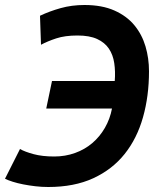

<svg xmlns="http://www.w3.org/2000/svg" viewBox="-32 -734 616 768"><path d="M176 -410H427Q430 -448 425 -481.5Q420 -515 403.5 -539.5Q387 -564 356.5 -578Q326 -592 278 -592Q228 -592 193 -580.5Q158 -569 132 -555L128 -671Q166 -689 210.5 -701.5Q255 -714 306 -714Q376 -714 425.5 -692Q475 -670 505.5 -633Q536 -596 550 -548.5Q564 -501 564 -449Q564 -350 540 -265Q516 -180 466.5 -118Q417 -56 341 -21Q265 14 161 14Q135 14 109.5 11Q84 8 61 3.5Q38 -1 19 -7Q0 -13 -12 -19L48 -138Q67 -127 102 -117.5Q137 -108 185 -108Q229 -108 268 -122Q307 -136 337 -161.5Q367 -187 387.5 -222.5Q408 -258 416 -300H153Z"/></svg>

Font: PT Sans
Style: Bold Italic
Weight: 700
Italic angle: -12°
Designer: A.Korolkova, O.Umpeleva, V.Yefimov
Foundry: ParaType Ltd
Version: Version 2.003W OFL